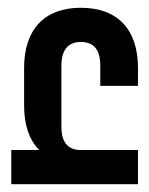

<svg xmlns="http://www.w3.org/2000/svg" viewBox="-20 -474 383 494"><path d="M188 -454C94 -454 42 -398 42 -299V-203C42 -153 55 -114 81 -88H9V0H335V-88H188C158 -88 138 -104 138 -148V-305C138 -349 158 -366 188 -366C219 -366 238 -349 238 -305V-253H335V-299C335 -398 283 -454 188 -454Z"/></svg>

Font: Modon Arabic
Style: Bold
Weight: 700
Designer: Ahmedzaza
Foundry: Ahmedzaza
Version: Version 2.010